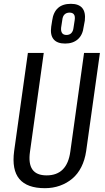

<svg xmlns="http://www.w3.org/2000/svg" viewBox="-20 -977 549 1005"><path d="M215 8Q122 8 81.5 -40Q41 -88 54 -186L126 -700H209L137 -183Q128 -121 149.5 -90Q171 -59 224 -59Q331 -59 348 -183L420 -700H503L431 -186Q424 -139 405.5 -102.5Q387 -66 358.5 -42Q330 -18 293.5 -5Q257 8 215 8ZM321 -749Q279 -749 260.5 -771.5Q242 -794 248 -837L253 -869Q259 -913 283.5 -935Q308 -957 351 -957Q392 -957 410.5 -935Q429 -913 424 -869L418 -837Q413 -794 387.5 -771.5Q362 -749 321 -749ZM328 -794Q344 -794 353.5 -804Q363 -814 365 -833L371 -872Q374 -892 367 -901.5Q360 -911 344 -911Q328 -911 318 -901.5Q308 -892 306 -872L300 -833Q298 -814 305 -804Q312 -794 328 -794Z"/></svg>

Font: Pathway Extreme Condensed
Style: Italic
Weight: 400
Width: 3
Italic angle: -8°
Version: Version 1.001;gftools[0.9.26]